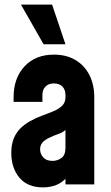

<svg xmlns="http://www.w3.org/2000/svg" viewBox="-20 -800 480 833"><path d="M167 13Q99.5 13 64.2 -29.2Q29 -71.5 29 -136.5Q29 -174 40 -200Q51 -226 69.2 -243.8Q87.5 -261.5 110 -274Q135.5 -288.5 162.5 -298.2Q189.5 -308 212.5 -317.8Q235.5 -327.5 249.8 -341.5Q264 -355.5 264 -378V-388Q264 -410.5 251 -424.2Q238 -438 214 -438Q190 -438 177 -424.2Q164 -410.5 164 -388V-358H39V-378Q39 -461.5 86.5 -512.2Q134 -563 214 -563Q267.5 -563 306.8 -540Q346 -517 367.5 -475.2Q389 -433.5 389 -378V0H264V-86L286 -58Q270.5 -23.5 239.8 -5.2Q209 13 167 13ZM208 -102Q229 -102 246.5 -114.5Q264 -127 264 -159V-236Q251 -224.5 232 -218.2Q213 -212 193 -202Q173 -192.5 163.5 -180.8Q154 -169 154 -152Q154 -132.5 167.5 -117.2Q181 -102 208 -102ZM169 -608 71 -780H206L264 -608Z"/></svg>

Font: Mohave Light
Style: Regular
Weight: 300
Designer: Gumpita Rahayu
Foundry: Tokotype
Version: Version 2.003